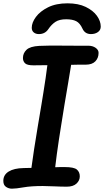

<svg xmlns="http://www.w3.org/2000/svg" viewBox="-37 -1117 626 1155"><path d="M35 18Q15 18 -1 7Q-17 -4 -17 -29Q-17 -65 15 -85Q47 -105 105 -106Q114 -106 126 -106.5Q138 -107 152 -107Q158 -153 168 -218.5Q178 -284 190 -355Q196 -391 201.5 -423.5Q207 -456 212 -486Q218 -521 224.5 -563Q231 -605 237.5 -647.5Q244 -690 248 -725Q228 -725 207 -724.5Q186 -724 164 -724Q126 -724 113.5 -736.5Q101 -749 101 -768Q101 -797 122.5 -817.5Q144 -838 199 -841Q219 -842 255.5 -842.5Q292 -843 335.5 -842.5Q379 -842 421 -842Q463 -842 494 -842Q520 -842 538 -829.5Q556 -817 556 -799Q556 -768 536.5 -748Q517 -728 479 -728Q459 -728 436 -728Q413 -728 391 -727Q384 -681 373 -618Q362 -555 351 -488L330 -357Q324 -321 317.5 -277.5Q311 -234 305 -190.5Q299 -147 295 -111Q311 -112 325.5 -112Q340 -112 352 -112Q408 -112 425.5 -97Q443 -82 443 -56Q443 -31 423 -12.5Q403 6 365 6Q331 6 289.5 4Q248 2 220 2Q150 2 104.5 10Q59 18 35 18ZM197 -912Q178 -912 166 -922Q154 -932 154 -950Q154 -981 179 -1015Q204 -1049 252 -1073Q300 -1097 369 -1097Q434 -1097 478.5 -1075.5Q523 -1054 546 -1022Q569 -990 569 -957Q569 -936 552 -924Q535 -912 510 -912Q474 -912 459 -945Q444 -978 421.5 -989.5Q399 -1001 361 -1001Q320 -1001 296.5 -985.5Q273 -970 254 -942Q234 -912 197 -912Z"/></svg>

Font: Pacifico
Style: Regular
Weight: 400
Designer: Vernon Adams
Foundry: Vernon Adams
Version: Version 3.010; ttfautohint (v1.8.4.7-5d5b)